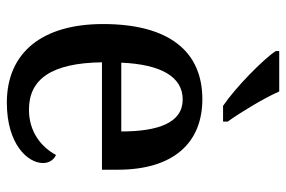

<svg xmlns="http://www.w3.org/2000/svg" viewBox="-154 -652 816 547"><g transform="rotate(90 253.5 -378.0)"><path d="M281 -606H326V-619C299 -657 260 -721 240 -766H125V-756C148 -721 228 -642 281 -606ZM272 10C391 10 444 -50 444 -93C444 -112 433 -125 421 -130C399 -89 356 -53 292 -53C205 -53 159 -117 157 -261H463V-306C463 -464 387 -547 262 -547C126 -547 48 -452 48 -264C48 -91 129 10 272 10ZM354 -316H158C163 -429 198 -491 263 -491C329 -491 354 -422 354 -316Z"/></g></svg>

Font: Noto Serif Devanagari SemiCondensed Medium
Style: Regular
Weight: 500
Width: 4
Designer: Universal Thirst, Indian Type Foundry and the Monotype Design Team
Foundry: Monotype Imaging Inc.
Version: Version 2.004